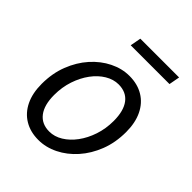

<svg xmlns="http://www.w3.org/2000/svg" viewBox="-189 -768 892 892"><g transform="rotate(45 257.0 -322.0)"><path d="M212.1 12Q159 12 120.1 -11.5Q81.1 -34.9 59.8 -78.8Q38.6 -122.6 38.6 -183.4Q38.6 -252.6 60.9 -309.9Q83.2 -367.3 120.7 -409.4Q158.3 -451.6 205.3 -474.8Q252.3 -498.1 301.2 -498.1Q354.2 -498.1 393.2 -474.6Q432.2 -451.2 453.4 -407.3Q474.6 -363.5 474.6 -302.7Q474.6 -233.5 452.3 -176.2Q430 -118.8 392.5 -76.7Q355 -34.5 308 -11.3Q260.9 12 212.1 12ZM220 -51.5Q254 -51.5 285.6 -70.9Q317.3 -90.3 342.3 -124.1Q367.4 -158 382.3 -202.7Q397.3 -247.5 397.3 -298.2Q397.3 -364.6 370.5 -399.6Q343.8 -434.6 293.3 -434.6Q259.9 -434.6 227.9 -415.4Q196 -396.2 170.9 -362.3Q145.9 -328.5 130.9 -283.7Q116 -239 116 -187.9Q116 -122.4 142.9 -87Q169.9 -51.5 220 -51.5ZM204.4 -602.6 214.3 -655.9H469.1L459.2 -602.6Z"/></g></svg>

Font: Source Sans 3
Style: Italic
Weight: 200
Italic angle: -11°
Designer: Paul D. Hunt
Foundry: Adobe
Version: Version 3.046;hotconv 1.0.118;makeotfexe 2.5.65603